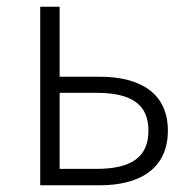

<svg xmlns="http://www.w3.org/2000/svg" viewBox="-20 -553 570 573"><path d="M100 0H277C403 0 481 -54 481 -163C481 -272 403 -324 277 -324H158V-533H100ZM158 -49V-276H267C372 -276 423 -242 423 -163C423 -84 372 -49 267 -49Z"/></svg>

Font: Noto Sans CJK KR Light
Style: Regular
Weight: 300
Designer: Ryoko NISHIZUKA (kana & ideographs); Paul D. Hunt (Latin, Greek & Cyrillic); Wenlong ZHANG (bopomofo); Sandoll Communica
Foundry: Adobe Systems Incorporated
Version: Version 1.004;PS 1.004;hotconv 1.0.82;makeotf.lib2.5.63406